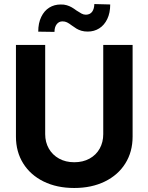

<svg xmlns="http://www.w3.org/2000/svg" viewBox="-20 -932 744 962"><path d="M644.4 -707V-247.5Q644.4 -171.4 608 -113.2Q571.6 -54.9 505.2 -22.5Q438.9 9.9 351.9 9.9Q264.9 9.9 198.8 -22.5Q132.7 -54.9 96.3 -113.2Q59.9 -171.4 59.9 -247.5V-707H206.4V-259.9Q206.4 -219.6 224.6 -187.6Q242.9 -155.6 276 -137.3Q309 -119.1 351.9 -119.1Q395.7 -119.1 428.7 -137.3Q461.8 -155.6 479.6 -187.6Q497.3 -219.6 497.3 -259.9V-707ZM283.7 -909.5Q300.8 -910 314.8 -905.7Q328.8 -901.4 339.5 -895.2Q350.3 -889 363.3 -879.3Q378.2 -869.5 388.6 -863.9Q399 -858.3 410.7 -858.3Q431.3 -858.9 441.7 -873.2Q452.1 -887.5 452.6 -911.7L532.2 -909.6Q532.2 -867.3 517.4 -836.6Q502.6 -805.8 477.1 -789.8Q451.6 -773.8 419.6 -773.8Q401.8 -773.8 387.6 -778Q373.5 -782.3 363.3 -788.5Q353.2 -794.8 339.8 -804.4Q325.7 -815.1 315.7 -820Q305.7 -824.9 293 -824.9Q275.1 -824.9 264.1 -810.6Q253 -796.3 253 -772.2L171.6 -773.4Q171.6 -816.3 186.6 -847.2Q201.5 -878.1 226.8 -893.8Q252.2 -909.5 283.7 -909.5Z"/></svg>

Font: Pretendard GOV Variable
Style: Regular
Weight: 400
Designer: Base glyphs from Inter by Rasmus Andersson; Hangul glyphs from Noto Sans CJK(Source Han Sans) by Jang Soo-young and Kang
Foundry: Kil Hyung-jin
Version: Version 1.307;Glyphs 3.2 (3192)